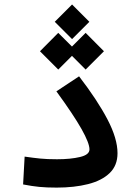

<svg xmlns="http://www.w3.org/2000/svg" viewBox="-20 -833 626 856"><path d="M232.4 3.4Q187 3.4 155 0.2Q123 -2.9 83 -10.7L89.8 -134.8Q130.4 -128.9 160.2 -126Q189.9 -123 234.4 -123Q294.9 -123 336.9 -133.1Q378.9 -143.1 378.9 -167Q378.9 -194.8 343.3 -258.1Q307.6 -321.3 231.4 -425.8L332.5 -492.7Q414.1 -386.7 459 -301Q503.9 -215.3 503.9 -149.9Q503.9 -95.2 469 -61.5Q434.1 -27.8 372.8 -12.2Q311.5 3.4 232.4 3.4ZM361.8 -522.9 300.8 -584 239.7 -522.9 158.2 -604.5 239.7 -686.5 300.8 -625.5 361.8 -686.5 443.4 -604.5ZM301.3 -658.7 224.1 -735.8 301.3 -813 378.4 -735.8Z"/></svg>

Font: Cascadia Mono PL SemiBold
Style: Regular
Weight: 600
Monospace: yes
Designer: Aaron Bell
Foundry: Saja Typeworks
Version: Version 2404.023; ttfautohint (v1.8.4)